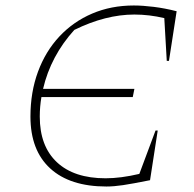

<svg xmlns="http://www.w3.org/2000/svg" viewBox="-20 -673 707 700"><path d="M368 7Q235 7 163 -59Q91 -125 91 -248Q91 -337 118.5 -411.5Q146 -486 196.5 -540Q247 -594 316 -623.5Q385 -653 468 -653Q500 -653 540.5 -648Q581 -643 624 -632L596 -451H588L579 -607Q524 -620 470 -620Q365 -620 251 -564Q165 -469 137 -349H470L464 -319H131Q125 -284 125 -248Q125 -140 187.5 -81.5Q250 -23 365 -23Q420 -23 488 -39L547 -197H555L527 -16Q462 -3 428.5 2Q395 7 368 7Z"/></svg>

Font: Piazzolla SC Thin
Style: Italic
Weight: 100
Italic angle: -11.3°
Designer: Juan Pablo del Peral
Foundry: Huerta Tipografica
Version: Version 1.330